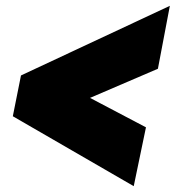

<svg xmlns="http://www.w3.org/2000/svg" viewBox="-20 -655 603 659"><path d="M24 -256 52 -396 563 -635 522 -419 289 -319 481 -218 439 -16Z"/></svg>

Font: Readiness ExtraBold
Style: Italic
Weight: 800
Italic angle: -12°
Designer: Katatrad Team
Foundry: CadsonDemak
Version: Version 1.00;January 16, 2020;FontCreator 12.0.0.2550 64-bit